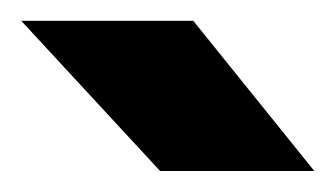

<svg xmlns="http://www.w3.org/2000/svg" viewBox="-20 -721 320 183"><path d="M0.2 -701.2H164.2L279.6 -558H132.6Z"/></svg>

Font: 寒蝉端黑体 Light
Style: Regular
Weight: 300
Designer: ChillDuanSans {Warren2060}; 
Source Han Sans {Ryoko NISHIZUKA 西塚涼子 (kana, bopomofo & ideographs); Paul D. Hunt (Latin, G
Foundry: ChillType&Adobe
Version: Version 1.300;Glyphs 3.3 (3306)